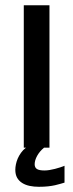

<svg xmlns="http://www.w3.org/2000/svg" viewBox="-20 -570 283 741"><path d="M170.9 0H149.9Q132.8 14.2 123.3 31.5Q113.8 48.8 113.8 64Q113.8 76.7 122.6 82.3Q131.3 87.9 151.9 87.9Q160.6 87.9 171.1 86.2Q181.6 84.5 192.1 81.8Q202.6 79.1 212.4 75.9Q222.2 72.8 229 69.8V134.8Q222.2 136.7 213.4 139.4Q204.6 142.1 192.6 144.8Q180.7 147.5 165.3 149.2Q149.9 150.9 129.9 150.9Q111.3 150.9 94.7 147.5Q78.1 144 65.7 136.2Q53.2 128.4 46.1 116Q39.1 103.5 39.1 85Q39.1 76.2 41.3 64.9Q43.5 53.7 48.3 42.2Q53.2 30.8 61 19.8Q68.8 8.8 80.1 0H71.8V-549.8H170.9Z"/></svg>

Font: Bruno Ace SC
Style: Regular
Weight: 400
Designer: Astigmatic (AOETI)
Foundry: Astigmatic (AOETI)
Version: Version 1.000